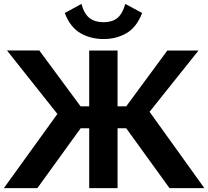

<svg xmlns="http://www.w3.org/2000/svg" viewBox="-42 -972 1076 992"><path d="M418.9 0H565.4V-710.9H418.9ZM833.7 0H1013.9L716.1 -414.8L593.5 -332.3ZM492.9 -422.6V-309.3H662.8L983.6 -710.9H822.5L610.1 -422.6ZM-22 0H151.1L391.1 -332L276.9 -414.3ZM492.9 -422.6H374.3L161.1 -711.2H-5.9L313.2 -309.3H492.9ZM493.2 -857.2Q449 -857.2 421.1 -878.3Q393.3 -899.4 378.7 -951.7L292.7 -904.8Q320.3 -832 373 -801.1Q425.8 -770.3 493.2 -770.3Q560.1 -770.3 612.2 -801Q664.3 -831.8 692.4 -904.8L605.5 -951.7Q590.3 -899.2 563.4 -878.2Q536.4 -857.2 493.2 -857.2Z"/></svg>

Font: Roboto Flex
Style: Regular
Weight: 400
Designer: Berlow after Robertson
Foundry: Google
Version: Version 3.200;gftools[0.9.32]